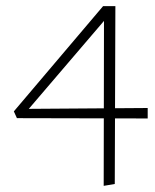

<svg xmlns="http://www.w3.org/2000/svg" viewBox="-20 -430 505 624"><path d="M317 174 318 -385 341 -389 58 -58 43 -76 460 -79V-45L35 -46L25 -68L315 -410H355L353 168Z"/></svg>

Font: Ysabeau ExtraLight
Style: Regular
Weight: 250
Designer: Christian Thalmann (Catharsis Fonts)
Version: Version 2.002